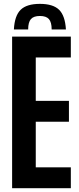

<svg xmlns="http://www.w3.org/2000/svg" viewBox="-20 -993 416 1013"><path d="M43.9 0V-800H353.7V-689.7H168.7V-460.9H343.7V-350.6H168.7V-110.3H353.7V0ZM190.6 -972.6Q260 -972.6 291.8 -941.4Q323.5 -910.2 327.8 -837.7H252.6Q252.5 -875.8 238.1 -892.3Q223.7 -908.7 190.6 -908.7Q157.5 -908.7 143.1 -892.3Q128.7 -875.8 128.6 -837.7H53.3Q57.1 -910.2 89 -941.4Q120.8 -972.6 190.6 -972.6Z"/></svg>

Font: Big Shoulders Thin
Style: Regular
Weight: 100
Designer: Patric King
Foundry: XO Type Co
Version: Version 2.002